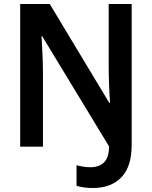

<svg xmlns="http://www.w3.org/2000/svg" viewBox="-20 -734 760 961"><path d="M445 207Q420 207 399.5 204Q379 201 363 196V93Q378 97 395.5 100Q413 103 433 103Q475 103 500 79.5Q525 56 526 -1L191 -553H188Q190 -517 192.5 -464Q195 -411 195 -365V0H81V-714H229L527 -219H531Q528 -256 526 -307.5Q524 -359 524 -404V-714H639V-8Q639 100 587.5 153.5Q536 207 445 207Z"/></svg>

Font: Noto Sans Georgian SemiCondensed SemiBold
Style: Regular
Weight: 600
Width: 4
Designer: Monotype Design Team, Akaki Razmadze
Foundry: Google LLC
Version: Version 2.005; ttfautohint (v1.8.4.7-5d5b)